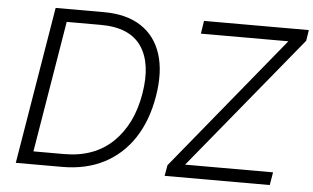

<svg xmlns="http://www.w3.org/2000/svg" viewBox="-51 -806 1445 885"><g transform="rotate(5 671.5 -363.5)"><path d="M266 0H51.1L171.9 -727.3H396Q500 -727.3 567.3 -683.4Q634.6 -639.6 660.9 -557.7Q687.1 -475.9 668 -361.9Q649.1 -248.6 595.9 -167.4Q542.6 -86.3 459 -43.1Q375.4 0 266 0ZM127.5 -59.7H269.5Q409.1 -59.7 495.2 -142.9Q581.3 -226.2 604.8 -369.3Q628.2 -509.9 573.9 -588.8Q519.5 -667.6 386 -667.6H228.3ZM739.7 0 748.6 -50.1 1253.9 -667.6H849.1L858.3 -727.3H1343.4L1335.6 -677.2L829.2 -59.7H1236.2L1226.2 0Z"/></g></svg>

Font: Inter Light  BETA
Style: Italic
Weight: 300
Italic angle: 9.39999°
Designer: Rasmus Andersson
Foundry: rsms
Version: Version 3.011;git-f93a4a705